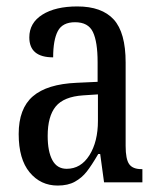

<svg xmlns="http://www.w3.org/2000/svg" viewBox="-20 -566 494 596"><path d="M38 -150Q38 -229 82 -267Q126 -305 218 -309L283 -312V-373Q283 -436 268.5 -466.5Q254 -497 213 -497Q174 -497 159.5 -469.5Q145 -442 145 -388Q71 -388 71 -450Q71 -495 111.5 -520.5Q152 -546 220 -546Q296 -546 333 -505.5Q370 -465 370 -372V-113Q370 -72 381 -56.5Q392 -41 419 -41H422V0H303L291 -88H285Q264 -52 249 -33Q234 -14 212.5 -2Q191 10 159 10Q106 10 72 -31Q38 -72 38 -150ZM284 -191V-273L238 -270Q178 -266 153 -235.5Q128 -205 128 -144Q128 -96 142.5 -69Q157 -42 187 -42Q231 -42 257.5 -84Q284 -126 284 -191Z"/></svg>

Font: Noto Serif Cond
Style: Regular
Weight: 400
Width: 3
Designer: Monotype Design Team
Foundry: Monotype Imaging Inc.
Version: Version 1.001